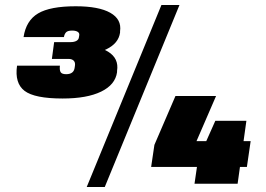

<svg xmlns="http://www.w3.org/2000/svg" viewBox="-20 -733 1063 766"><path d="M230 -340Q118 -340 78 -370.5Q38 -401 48 -471H219Q217 -453 222 -445Q227 -437 244 -437Q275 -437 278 -464L279 -471Q281 -484 274 -491Q267 -498 253 -498H187L196 -565H262Q276 -565 285 -570Q294 -575 295 -585L296 -591Q298 -601 290 -606Q282 -611 268 -611Q250 -611 243.5 -604Q237 -597 235 -585H74Q84 -651 132 -679.5Q180 -708 282 -708Q374 -708 420 -682Q466 -656 459 -608V-603Q453 -560 404.5 -536.5Q356 -513 275 -513L281 -554Q367 -554 411 -527Q455 -500 447 -450V-445Q440 -395 383.5 -367.5Q327 -340 230 -340ZM624 -713H696L398 13H326ZM596 -155 680 -350H842L748 -133L681 -170H980L965 -67H583ZM770 -96 839 -251H963L928 0H756Z"/></svg>

Font: Pathway Extreme SemiCondensed Black
Style: Italic
Weight: 900
Width: 4
Italic angle: -8°
Version: Version 1.001;gftools[0.9.26]